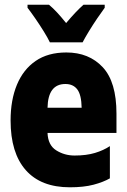

<svg xmlns="http://www.w3.org/2000/svg" viewBox="-20 -786 540 816"><path d="M277 10Q154 10 89.5 -63Q25 -136 25 -274Q25 -361 52 -426Q79 -491 131.5 -527Q184 -563 262 -563Q358 -563 416.5 -500.5Q475 -438 475 -303V-221H182Q184 -169 219 -147Q254 -125 297 -125Q347 -125 383.5 -136Q420 -147 447 -165V-28Q419 -12 377.5 -1Q336 10 277 10ZM327 -328Q326 -383 308.5 -406Q291 -429 258 -429Q184 -429 182 -328ZM192 -606Q183 -625 166 -652.5Q149 -680 130 -707.5Q111 -735 97 -753V-766H188Q205 -752 223 -732.5Q241 -713 261 -688Q283 -714 300.5 -732.5Q318 -751 335 -766H425V-753Q411 -734 393 -707.5Q375 -681 358.5 -654Q342 -627 331 -606Z"/></svg>

Font: Noto Sans Mono ExtraCondensed Black
Style: Regular
Weight: 900
Width: 2
Designer: Monotype Design Team
Foundry: Monotype Imaging Inc.
Version: Version 2.014